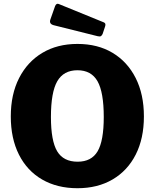

<svg xmlns="http://www.w3.org/2000/svg" viewBox="-20 -984 817 1014"><path d="M389 10Q282 10 202.5 -36Q123 -82 80 -167.5Q37 -253 37 -369Q37 -486 81 -572Q125 -658 204 -705Q283 -752 389 -752Q496 -752 574.5 -705Q653 -658 696.5 -572Q740 -486 740 -369Q740 -253 697 -168Q654 -83 575 -36.5Q496 10 389 10ZM390 -130Q463 -130 495.5 -185Q528 -240 528 -366Q528 -497 495 -555Q462 -613 389 -613Q316 -613 282.5 -555Q249 -497 249 -366Q249 -240 282 -185Q315 -130 390 -130ZM271 -952Q278 -968 290 -963L528 -866Q541 -861 535 -844L522 -805Q518 -796 512.5 -793Q507 -790 495 -793L263 -851Q238 -858 246 -881Z"/></svg>

Font: Libre Franklin Thin ExtraBold
Style: Regular
Weight: 800
Version: Version 3.000